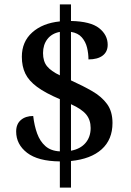

<svg xmlns="http://www.w3.org/2000/svg" viewBox="-20 -780 599 879"><path d="M254 -41Q154 -42 104 -80.5Q54 -119 54 -178Q54 -212 75.5 -230.5Q97 -249 132 -249Q137 -205 150 -169Q163 -133 188 -111Q213 -89 254 -87V-326Q188 -354 150 -382Q112 -410 96 -443Q80 -476 80 -520Q80 -589 127.5 -631.5Q175 -674 254 -682V-760H305V-684Q395 -682 434 -651Q473 -620 473 -575Q473 -543 450 -525.5Q427 -508 385 -508Q385 -535 378.5 -562Q372 -589 354.5 -609Q337 -629 305 -634V-412Q360 -387 402.5 -362.5Q445 -338 470 -304Q495 -270 495 -217Q495 -141 445.5 -96.5Q396 -52 305 -43V79H254ZM254 -634Q217 -627 197 -601Q177 -575 177 -537Q177 -499 195.5 -476.5Q214 -454 254 -435ZM305 -90Q348 -98 371.5 -125.5Q395 -153 395 -194Q395 -231 374.5 -256Q354 -281 305 -303Z"/></svg>

Font: Noto Serif Tamil Medium
Style: Regular
Weight: 500
Designer: Indian Type Foundry, Tom Grace, and the Monotype Design Team
Foundry: Monotype Imaging Inc.
Version: Version 2.004; ttfautohint (v1.8.4.7-5d5b)